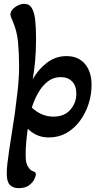

<svg xmlns="http://www.w3.org/2000/svg" viewBox="-20 -700 534 996"><path d="M76 276Q48 276 31.5 259.5Q15 243 15 200Q15 177 18.5 147Q22 117 27 83Q34 36 42 -14.5Q50 -65 57 -112Q64 -163 71.5 -229.5Q79 -296 79 -356Q79 -423 73.5 -482.5Q68 -542 43 -597Q34 -617 34 -624Q34 -639 45.5 -651.5Q57 -664 73.5 -672Q90 -680 106 -680Q133 -680 146 -656.5Q159 -633 163 -592.5Q167 -552 167 -500Q167 -434 162 -382Q157 -330 150 -289Q179 -341 224 -375Q269 -409 325 -409Q386 -409 420.5 -368.5Q455 -328 455 -259Q455 -208 439 -159.5Q423 -111 394 -72Q365 -33 324.5 -10Q284 13 234 13Q198 13 171 0.5Q144 -12 124 -32Q120 -6 116.5 31.5Q113 69 113 104Q113 131 117.5 146.5Q122 162 132 174Q143 187 154.5 189.5Q166 192 166 206Q166 213 158 230Q150 247 130.5 261.5Q111 276 76 276ZM257 -95Q314 -95 345 -131Q376 -167 376 -214Q376 -255 354 -277.5Q332 -300 295 -300Q257 -300 228 -277.5Q199 -255 178.5 -219Q158 -183 145 -142Q195 -95 257 -95Z"/></svg>

Font: Akaya Kanadaka
Style: Regular
Weight: 400
Designer: Vaishnavi Murthy Yerkadithaya, Juan Luis Blanco Aristondo
Version: Version 1.002; ttfautohint (v1.8.3)